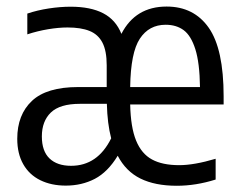

<svg xmlns="http://www.w3.org/2000/svg" viewBox="-20 -572 752 601"><path d="M680 -245H387.5Q389 -173.5 406 -132Q423 -90.5 455.8 -72.8Q488.5 -55 541 -55Q587.5 -55 655 -75V-10Q593 9.5 533.5 9.5Q465.5 9.5 419.8 -13Q374 -35.5 348.5 -84.5Q317.5 -33.5 276.8 -12.2Q236 9 186 9Q140.5 9 106 -8Q71.5 -25 52.8 -58Q34 -91 34 -137.5Q34 -213 80 -256.2Q126 -299.5 224.5 -299.5H314V-367.5Q314 -413 300.5 -438.8Q287 -464.5 260.2 -475.2Q233.5 -486 191.5 -486Q163.5 -486 130.5 -480.5Q97.5 -475 65.5 -464.5V-529.5Q96.5 -540 132.5 -545.5Q168.5 -551 201 -551Q263.5 -551 303 -530.5Q342.5 -510 360 -466Q404 -551.5 501.5 -551.5Q587 -551.5 633.5 -485Q680 -418.5 680 -270.5ZM387.5 -299.5H606Q605 -375 591.5 -417.8Q578 -460.5 555 -477.5Q532 -494.5 498.5 -494.5Q446.5 -494.5 417.8 -451Q389 -407.5 387.5 -299.5ZM328 -139Q316 -185 314.5 -247H230Q167.5 -247 139.2 -219.8Q111 -192.5 111 -145Q111 -99 135 -76Q159 -53 202.5 -53Q285.5 -53 328 -139Z"/></svg>

Font: Encode Sans Condensed
Style: Regular
Weight: 400
Width: 3
Designer: Multiple Designers
Foundry: Impallari Type
Version: Version 2.000